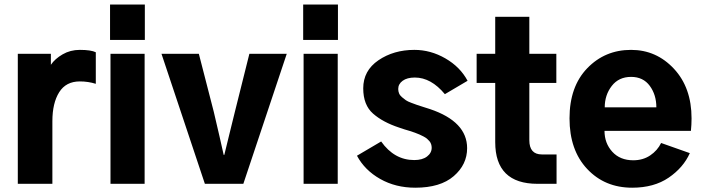

<svg xmlns="http://www.w3.org/2000/svg" viewBox="-20 -831 3174 868"><path d="M60.5 0V-587.9H210V-538.1Q228.5 -565.4 263.2 -585.4Q297.9 -605.5 340.8 -605.5Q391.6 -605.5 413.1 -594.7V-452.1Q378.9 -462.9 340.8 -462.9Q278.3 -462.9 247.6 -414.1Q216.8 -365.2 216.8 -283.2V0Z M477.5 -650.4V-810.5H634.8V-650.4ZM479.5 0V-587.9H633.8V0Z M710 -587.9H878.9L946.3 -326.2Q975.6 -202.1 991.2 -130.9H994.1Q1000 -157.2 1017.6 -227.1Q1035.2 -296.9 1042 -326.2L1107.4 -587.9H1276.4L1080.1 0H906.2Z M1350.6 -650.4V-810.5H1507.8V-650.4ZM1352.5 0V-587.9H1506.8V0Z M1593.8 -127 1703.1 -191.4Q1762.7 -107.4 1852.5 -107.4Q1889.6 -107.4 1910.6 -123.5Q1931.6 -139.6 1931.6 -163.1Q1931.6 -170.9 1929.2 -178.7Q1926.8 -186.5 1921.4 -192.9Q1916 -199.2 1910.2 -204.1Q1904.3 -209 1894 -214.4Q1883.8 -219.7 1876 -223.1Q1868.2 -226.6 1855 -231.4Q1841.8 -236.3 1833 -238.8Q1824.2 -241.2 1808.6 -246.1Q1793 -251 1785.2 -253.9Q1710.9 -278.3 1666.5 -317.4Q1622.1 -356.4 1622.1 -431.6Q1622.1 -511.7 1690.9 -558.6Q1759.8 -605.5 1853.5 -605.5Q1926.8 -605.5 1993.7 -566.9Q2060.5 -528.3 2093.8 -465.8L1991.2 -405.3Q1928.7 -480.5 1855.5 -480.5Q1820.3 -480.5 1800.3 -465.8Q1780.3 -451.2 1780.3 -428.7Q1780.3 -418 1784.2 -408.7Q1788.1 -399.4 1797.4 -391.6Q1806.6 -383.8 1814.9 -377.9Q1823.2 -372.1 1839.4 -366.2Q1855.5 -360.4 1864.7 -356.9Q1874 -353.5 1894.5 -347.2Q1915 -340.8 1923.8 -337.9Q2091.8 -281.2 2091.8 -161.1Q2091.8 -86.9 2031.2 -34.7Q1970.7 17.6 1857.4 17.6Q1768.6 17.6 1698.7 -22Q1628.9 -61.5 1593.8 -127Z M2134.8 -456.1V-587.9H2218.8V-754.9H2373V-587.9H2495.1V-456.1H2373V-197.3Q2373 -132.8 2429.7 -132.8H2496.1V0H2410.2Q2218.8 0 2218.8 -188.5V-456.1Z M2554.7 -295.9Q2554.7 -439.5 2634.8 -522.5Q2714.8 -605.5 2833 -605.5Q2947.3 -605.5 3026.9 -520Q3106.4 -434.6 3106.4 -295.9Q3106.4 -267.6 3103.5 -239.3H2712.9Q2712.9 -183.6 2748 -145Q2783.2 -106.4 2842.8 -106.4Q2886.7 -106.4 2919.4 -128.4Q2952.1 -150.4 2968.8 -184.6L3098.6 -138.7Q3069.3 -73.2 3002.9 -27.8Q2936.5 17.6 2837.9 17.6Q2713.9 17.6 2634.3 -67.4Q2554.7 -152.3 2554.7 -295.9ZM2713.9 -345.7H2947.3Q2947.3 -402.3 2917.5 -442.9Q2887.7 -483.4 2833 -483.4Q2777.3 -483.4 2745.6 -442.4Q2713.9 -401.4 2713.9 -345.7Z"/></svg>

Font: Gothic A1 Black
Style: Regular
Weight: 900
Version: Version 2.50